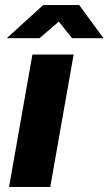

<svg xmlns="http://www.w3.org/2000/svg" viewBox="-20 -744 432 764"><path d="M7 -592H137L214 -658L267 -592H392L295 -724H152ZM16 0H180L273 -527H109Z"/></svg>

Font: Archivo ExtraBold
Style: Italic
Weight: 800
Italic angle: -10°
Designer: Hector Gatti
Foundry: Omnibus-Type
Version: Version 2.001